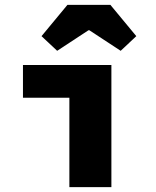

<svg xmlns="http://www.w3.org/2000/svg" viewBox="-20 -766 640 786"><path d="M264 0V-366H74V-500H436V0ZM214 -558 150 -618 256 -746H432L538 -618L474 -558L346 -642H342Z"/></svg>

Font: Source Code Pro Black
Style: Regular
Weight: 900
Monospace: yes
Designer: Paul D. Hunt, Teo Tuominen
Foundry: Adobe Systems Incorporated
Version: Version 2.030;PS 1.000;hotconv 16.6.51;makeotf.lib2.5.65220